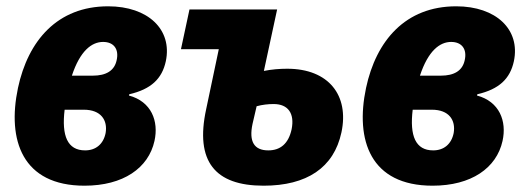

<svg xmlns="http://www.w3.org/2000/svg" viewBox="-20 -579 1670 609"><path d="M248 10C371 10 451 -46 470 -132C484 -195 460 -257 389 -276L390 -280C459 -296 494 -329 506 -385C527 -485 450 -559 323 -559C162 -559 69 -450 37 -300C2 -134 51 10 248 10ZM307 -446C341 -446 358 -423 350 -388C343 -355 317 -339 274 -339H208C234 -418 271 -446 307 -446ZM250 -102C194 -102 175 -148 185 -231H246C300 -231 322 -198 315 -157C308 -122 284 -102 250 -102Z M816 10C953 10 1039 -47 1063 -159C1088 -276 1023 -361 891 -361C867 -361 842 -359 817 -354L859 -549H581L554 -423H674L634 -233C598 -67 662 10 816 10ZM781 -186 794 -242C812 -247 831 -249 848 -249C894 -249 915 -219 905 -169C895 -123 869 -102 831 -102C786 -102 769 -130 781 -186Z M1352 10C1475 10 1555 -46 1574 -132C1588 -195 1564 -257 1493 -276L1494 -280C1563 -296 1598 -329 1610 -385C1631 -485 1554 -559 1427 -559C1266 -559 1173 -450 1141 -300C1106 -134 1155 10 1352 10ZM1411 -446C1445 -446 1462 -423 1454 -388C1447 -355 1421 -339 1378 -339H1312C1338 -418 1375 -446 1411 -446ZM1354 -102C1298 -102 1279 -148 1289 -231H1350C1404 -231 1426 -198 1419 -157C1412 -122 1388 -102 1354 -102Z"/></svg>

Font: Noto Sans SemiCondensed ExtraBold
Style: Italic
Weight: 800
Width: 4
Italic angle: -12°
Designer: Monotype Design Team
Foundry: Monotype Imaging Inc.
Version: Version 2.013